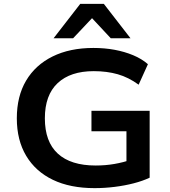

<svg xmlns="http://www.w3.org/2000/svg" viewBox="-20 -963 881 993"><path d="M469 10Q343 10 253.5 -33Q164 -76 115.5 -157Q67 -238 67 -351Q67 -465 115 -546Q163 -627 252 -671Q341 -715 463 -715Q521 -715 572.5 -705.5Q624 -696 668.5 -677.5Q713 -659 745 -631L697 -525Q645 -563 589 -579Q533 -595 465 -595Q344 -595 278 -533Q212 -471 212 -351Q212 -230 279 -168.5Q346 -107 475 -107Q525 -107 571.5 -115Q618 -123 661 -138L634 -90V-284H453V-390H754V-44Q718 -27 671.5 -15Q625 -3 573 3.5Q521 10 469 10ZM257 -765 395 -943H517L655 -765H553L456 -869L358 -765Z"/></svg>

Font: Nunito Sans 10pt SemiExpanded
Style: Bold
Weight: 700
Width: 6
Designer: Vernon Adams
Foundry: Vernon Adams
Version: Version 3.101;gftools[0.9.27]